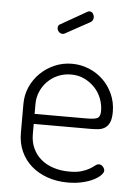

<svg xmlns="http://www.w3.org/2000/svg" viewBox="-51 -737 554 783"><g transform="rotate(5 225.5 -345.5)"><path d="M192 -599Q187 -596 182 -596Q173 -596 166.5 -603Q160 -610 160 -619Q160 -630 169 -634L276 -695Q280 -697 284 -697Q293 -697 298 -689.5Q303 -682 303 -674Q303 -661 292 -654ZM232 -478Q268 -478 301 -464.5Q334 -451 359 -427Q384 -403 399 -369.5Q414 -336 414 -297Q414 -269 407 -253.5Q400 -238 388 -230.5Q376 -223 360.5 -221.5Q345 -220 329 -220H97V-178Q97 -146 109 -120Q121 -94 142.5 -76Q164 -58 193.5 -48.5Q223 -39 258 -39Q289 -39 308.5 -45Q328 -51 340.5 -58.5Q353 -66 361 -72.5Q369 -79 377 -79Q386 -79 393 -71Q400 -63 400 -55Q400 -47 390 -36.5Q380 -26 361.5 -16.5Q343 -7 316 -0.5Q289 6 256 6Q210 6 172 -7.5Q134 -21 106.5 -45Q79 -69 63.5 -103Q48 -137 48 -179V-298Q48 -335 62.5 -367.5Q77 -400 102 -424.5Q127 -449 160.5 -463.5Q194 -478 232 -478ZM310 -261Q344 -261 355 -267.5Q366 -274 366 -297Q366 -322 356.5 -347Q347 -372 329 -391Q311 -410 286.5 -422Q262 -434 232 -434Q203 -434 178.5 -423.5Q154 -413 136 -395Q118 -377 107.5 -353Q97 -329 97 -302V-261Z"/></g></svg>

Font: AkaAcidDosis
Style: Light
Weight: 300
Designer: Edgar Tolentino, Pablo Impallari, Igino Marini, Aka-Acid
Foundry: Edgar Tolentino, Pablo Impallari, Igino Marini, Aka-Acid
Version: Version 1.007